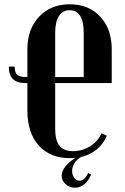

<svg xmlns="http://www.w3.org/2000/svg" viewBox="-20 -729 582 897"><path d="M392.1 79.1 405.8 86.9Q393.6 115.7 373.8 131.8Q354 147.9 330.1 147.9Q304.7 147.9 286.4 131.3Q268.1 114.7 268.1 91.8Q268.1 70.8 285.2 49.1Q302.2 27.3 334 7.8Q316.4 9.8 306.2 9.8Q213.9 9.8 160.9 -49.6Q107.9 -108.9 107.9 -211.9V-340.8H97.2Q21 -340.8 21 -418H48.8Q48.8 -389.6 60.3 -379.4Q71.8 -369.1 102.1 -369.1H107.9V-499Q107.9 -592.8 162.6 -650.9Q217.3 -709 305.2 -709Q394.5 -709 448.2 -651.4Q502 -593.8 502 -499V-340.8H237.8V-127Q237.8 -73.2 257.8 -48.1Q277.8 -22.9 320.8 -22.9Q364.3 -22.9 400.9 -45.7Q437.5 -68.4 454.1 -106L479 -95.2Q463.4 -56.6 431.6 -30.8Q399.9 -4.9 356.9 4.9H357.9Q338.4 16.6 327.6 33.9Q316.9 51.3 316.9 69.8Q316.9 88.4 326.9 101.8Q336.9 115.2 351.1 115.2Q375 115.2 392.1 79.1ZM237.8 -576.2V-369.1H371.1V-576.2Q371.1 -681.2 305.2 -681.2Q272.9 -681.2 255.4 -654.3Q237.8 -627.4 237.8 -576.2Z"/></svg>

Font: Moniqa Black Heading
Style: Regular
Weight: 900
Designer: Rajesh Rajput
Foundry: Rajesh Rajput
Version: Version 1.000